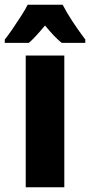

<svg xmlns="http://www.w3.org/2000/svg" viewBox="-57 -786 378 806"><path d="M213 0H51V-553H213ZM206 -766Q240 -701 301 -620V-606H202Q172 -630 132 -679Q88 -626 64 -606H-37V-620Q-23 -637 -4 -665Q15 -693 33 -721Q51 -749 59 -766Z"/></svg>

Font: Noto Sans Sinhala UI ExtraCondensed Black
Style: Regular
Weight: 900
Width: 2
Designer: Jelle Bosma - Monotype Design Team
Foundry: Monotype Imaging Inc.
Version: Version 2.006; ttfautohint (v1.8.4.7-5d5b)